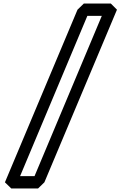

<svg xmlns="http://www.w3.org/2000/svg" viewBox="-20 -915 692 1090"><path d="M558 -825 176 85H94L476 -825ZM644 -860 609 -895H456L420 -860L8 120L44 155H196L232 120Z"/></svg>

Font: Hussar Press
Style: Bold
Weight: 700
Foundry: Cannot Into Space Fonts
Version: Version 1.43